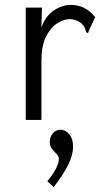

<svg xmlns="http://www.w3.org/2000/svg" viewBox="-20 -488 440 783"><path d="M85 -457H151L149 -376Q165 -422 199 -445Q233 -468 269 -468Q329 -468 368 -418L342 -362L339 -353L332 -356Q329 -363 326.5 -372Q324 -381 312 -393Q289 -410 265 -410Q239 -410 212 -392Q185 -374 167 -337Q149 -300 149 -242V1H85ZM199 275 173 251Q193 228 206.5 203Q220 178 220 161Q220 149 210.5 139.5Q201 130 192 119Q183 108 183 92Q183 70 195.5 55.5Q208 41 227 41Q246 41 262 59Q278 77 278 110Q278 145 257.5 185.5Q237 226 199 275Z"/></svg>

Font: Inconsolata Condensed
Style: Regular
Weight: 400
Width: 3
Monospace: yes
Designer: Raph Levien, Cyreal, Brenton Simpson
Foundry: Raph Levien, Cyreal, Google
Version: Version 3.000; ttfautohint (v1.8.2.53-6de2)